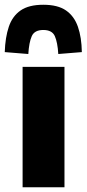

<svg xmlns="http://www.w3.org/2000/svg" viewBox="-38 -787 364 807"><path d="M57 0V-506H233V0ZM81 -560 -18 -568Q-16 -630 -1 -674.5Q14 -719 48.5 -743Q83 -767 144 -767Q205 -767 239.5 -743Q274 -719 289.5 -674.5Q305 -630 306 -568L207 -560Q204 -609 192.5 -635Q181 -661 144 -661Q107 -661 95.5 -635Q84 -609 81 -560Z"/></svg>

Font: Nunito Sans 7pt Condensed Black
Style: Regular
Weight: 900
Width: 3
Designer: Vernon Adams
Foundry: Vernon Adams
Version: Version 3.101;gftools[0.9.27]